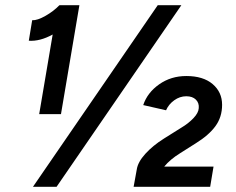

<svg xmlns="http://www.w3.org/2000/svg" viewBox="-20 -720 908 740"><path d="M183 -587Q134 -560 91 -563L104 -642Q124 -641 155.5 -659Q187 -677 209 -700L210 -699V-700H286L215 -280H131ZM588 -700H679L198 0H107ZM612 -186 679 -228Q706 -244 725.5 -264.5Q745 -285 746 -303Q748 -323 735 -336Q722 -349 698 -349Q673 -349 651.5 -333.5Q630 -318 620 -295L532 -315Q548 -363 593.5 -395Q639 -427 698 -427Q763 -427 799.5 -396Q836 -365 836 -316Q836 -269 810.5 -234Q785 -199 735 -168L675 -130Q636 -106 613 -78H803L790 0H495L507 -66Q511 -95 540 -127Q569 -159 612 -186Z"/></svg>

Font: Oak Sans Semibold
Style: Italic
Weight: 600
Italic angle: -9.49998°
Foundry: Erik Kennedy, Walven
Version: Version 1.000